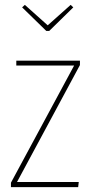

<svg xmlns="http://www.w3.org/2000/svg" viewBox="-20 -768 378 788"><path d="M270 -748 280.8 -737.8 182.1 -641.1H169.9L70.8 -737.8L82 -748L175.8 -664.1ZM308.1 -519V-501L49.8 -21H303.2L300.8 0H24.9V-18.1L284.2 -499H46.9V-519Z"/></svg>

Font: Fira Sans Compressed Thin
Style: Regular
Weight: 100
Width: 1
Designer: Carrois Corporate & Edenspiekermann AG
Foundry: Carrois Corporate GbR & Edenspiekermann AG
Version: Version 4.203;PS 004.203;hotconv 1.0.88;makeotf.lib2.5.64775